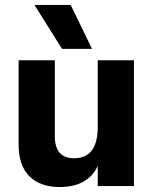

<svg xmlns="http://www.w3.org/2000/svg" viewBox="-20 -750 620 774"><path d="M351 -553H230L119 -730H265ZM520 0H374V-81Q334 4 220 4Q142 4 98.5 -39.5Q55 -83 55 -168V-507H201V-201Q201 -112 279 -112Q374 -112 374 -239V-507H520Z"/></svg>

Font: Hind Colombo
Style: Bold
Weight: 700
Designer: Jyotish Sonowal, Aditi Pimprikar
Foundry: Indian Type Foundry
Version: Version 1.000;PS 1.0;hotconv 1.0.86;makeotf.lib2.5.63406; tt